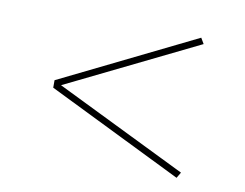

<svg xmlns="http://www.w3.org/2000/svg" viewBox="-54 -618 709 556"><g transform="rotate(10 300.0 -340.0)"><path d="M496 -134 99 -329V-351L496 -546L506 -529L120 -340L506 -151Z"/></g></svg>

Font: Iosevka Curly Thin Extended
Style: Regular
Weight: 100
Width: 7
Monospace: yes
Designer: Belleve Invis
Foundry: Belleve Invis
Version: Version 11.1.0; ttfautohint (v1.8.3)